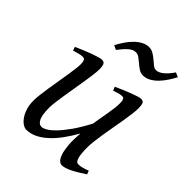

<svg xmlns="http://www.w3.org/2000/svg" viewBox="-195 -763 888 888"><g transform="rotate(45 249.5 -318.5)"><path d="M476.1 -33.2Q436.5 -6.8 408.9 6.6Q381.3 20 362.8 20Q353.5 20 344.5 11.5Q335.4 2.9 328.9 -16.6Q322.3 -36.1 319.6 -67.6Q316.9 -99.1 320.3 -145Q300.3 -108.9 278.1 -78.6Q255.9 -48.3 231.9 -26.4Q208 -4.4 182.6 7.8Q157.2 20 130.9 20Q121.1 20 108.6 12.5Q96.2 4.9 85.2 -10.3Q74.2 -25.4 66.7 -47.9Q59.1 -70.3 59.1 -100.1Q59.1 -114.7 61.8 -137.2Q64.5 -159.7 68.4 -185.5Q72.3 -211.4 77.1 -239.3Q82 -267.1 85.9 -292.5Q89.8 -317.9 92.5 -338.4Q95.2 -358.9 95.2 -371.1Q95.2 -382.3 93.8 -388.9Q92.3 -395.5 89.6 -398.7Q86.9 -401.9 83.3 -402.8Q79.6 -403.8 75.2 -403.8Q70.8 -403.8 62.5 -402.1Q54.2 -400.4 45.9 -397.9Q36.1 -395.5 24.9 -392.1L19 -410.2Q39.6 -419.4 60.3 -428Q81.1 -436.5 98.6 -442.9Q116.2 -449.2 129.6 -453.1Q143.1 -457 148.9 -457Q163.1 -457 168 -447.8Q172.9 -438.5 172.9 -416Q172.9 -401.9 169.9 -378.9Q167 -356 162.6 -328.6Q158.2 -301.3 153.3 -272Q148.4 -242.7 144 -215.3Q139.6 -188 136.7 -165Q133.8 -142.1 133.8 -127.9Q133.8 -81.1 143.8 -60.1Q153.8 -39.1 171.9 -39.1Q181.6 -39.1 197.8 -48.6Q213.9 -58.1 234.4 -79.3Q254.9 -100.6 279.1 -134.8Q303.2 -168.9 329.1 -218.3Q332.5 -239.3 336.2 -260.5Q339.8 -281.7 343.3 -301.5Q346.7 -321.3 348.9 -339.1Q351.1 -356.9 351.1 -371.1Q351.1 -382.3 349.9 -388.9Q348.6 -395.5 346.2 -398.7Q343.8 -401.9 340.6 -402.8Q337.4 -403.8 333 -403.8Q328.6 -403.8 321 -402.1Q313.5 -400.4 305.7 -397.9Q296.9 -395.5 287.1 -392.1L279.8 -410.2Q300.3 -419.4 320.3 -428Q340.3 -436.5 357.2 -442.9Q374 -449.2 386.7 -453.1Q399.4 -457 405.8 -457Q419.4 -457 423.8 -447.8Q428.2 -438.5 428.2 -416Q428.2 -401.9 425.3 -379.2Q422.4 -356.4 418 -329.3Q413.6 -302.2 408.2 -272.7Q402.8 -243.2 398.4 -215.6Q394 -188 391.1 -164.1Q388.2 -140.1 388.2 -124Q388.2 -79.6 394.5 -58.3Q400.9 -37.1 413.1 -37.1Q425.8 -37.1 438.7 -40.3Q451.7 -43.5 469.2 -50.8ZM455.1 -647.5Q444.8 -627.9 431.9 -608.4Q418.9 -588.9 403.8 -573.5Q388.7 -558.1 371.3 -548.6Q354 -539.1 335 -539.1Q319.3 -539.1 306.9 -547.4Q294.4 -555.7 283 -565.7Q271.5 -575.7 260 -584Q248.5 -592.3 235.8 -592.3Q218.8 -592.3 201.2 -576.9Q183.6 -561.5 163.1 -534.2L142.1 -544.4Q152.3 -564 165.3 -583.3Q178.2 -602.5 193.6 -617.9Q209 -633.3 226.6 -642.8Q244.1 -652.3 262.7 -652.3Q278.8 -652.3 292.2 -644Q305.7 -635.7 317.4 -625.7Q329.1 -615.7 339.4 -607.4Q349.6 -599.1 359.9 -599.1Q377 -599.1 395.8 -614.5Q414.6 -629.9 433.1 -657.2Z"/></g></svg>

Font: Gentium Plus Viet
Style: Italic
Weight: 400
Italic angle: -8°
Designer: J. Victor Gaultney, Annie Olsen, Iska Routamaa, Becca Hirsbrunner
Foundry: SIL International
Version: Version 5.000